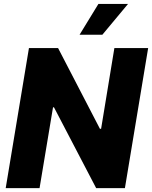

<svg xmlns="http://www.w3.org/2000/svg" viewBox="-20 -977 789 997"><path d="M749.3 -727.3 628.6 0H479.4L260.3 -419.7H255.3L185.4 0H9.6L130.3 -727.3H281.6L498.9 -308.2H505L573.9 -727.3ZM393.1 -796.5 491.1 -956.7H644.9L511.4 -796.5Z"/></svg>

Font: Inter UI Extra Bold
Style: Italic
Weight: 800
Italic angle: 9.39999°
Designer: Rasmus Andersson
Foundry: rsms
Version: 3.2;8d6f07862